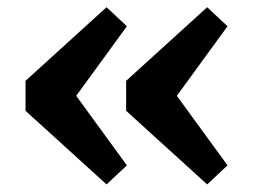

<svg xmlns="http://www.w3.org/2000/svg" viewBox="-20 -520 686 519"><path d="M323 -73 268 -21.5 49 -220.5V-301.5L268 -500.5L323 -449L186 -261ZM595 -73 540 -21.5 321 -220.5V-301.5L540 -500.5L595 -449L458 -261Z"/></svg>

Font: Newsreader Caption Medium
Style: Regular
Weight: 500
Designer: Hugues Gentile
Foundry: Production Type
Version: Version 1.001